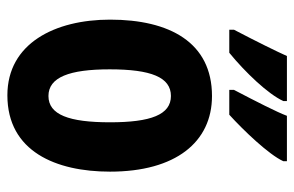

<svg xmlns="http://www.w3.org/2000/svg" viewBox="-162 -644 816 533"><g transform="rotate(90 246.5 -378.0)"><path d="M428 -756V-766H302C292 -739 263 -682 230 -619V-606H299C342 -645 410 -716 428 -756ZM261 -756V-766H136C124 -739 97 -684 63 -619V-606H127C181 -650 242 -714 261 -756ZM457 -275C457 -457 375 -558 247 -558C98 -558 35 -440 35 -275C35 -122 101 10 245 10C401 10 457 -125 457 -275ZM173 -274C173 -389 195 -444 247 -444C299 -444 320 -388 320 -275C320 -161 299 -104 247 -104C195 -104 173 -162 173 -274Z"/></g></svg>

Font: Noto Sans Oriya ExtCond Bold
Style: Bold
Weight: 700
Width: 2
Designer: Amélie Bonet and Sol Matas
Foundry: Google LLC
Version: Version 2.006